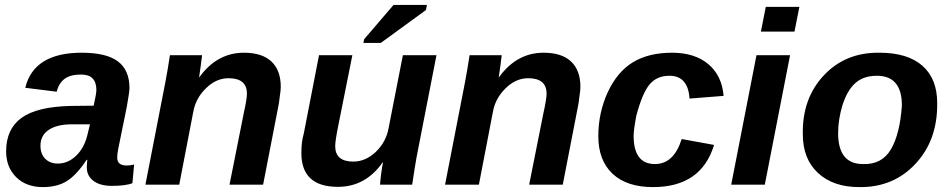

<svg xmlns="http://www.w3.org/2000/svg" viewBox="-20 -753 3874 783"><path d="M436 5Q388 5 361 -15.5Q334 -36 334 -70Q334 -83 336 -101H333Q292 -39 252.5 -14.5Q213 10 155 10Q87 10 46 -30.5Q5 -71 5 -136Q5 -227 68 -272.5Q131 -318 269 -321L362 -322Q373 -371 373 -386Q373 -449 311 -449Q267 -449 243.5 -431.5Q220 -414 211 -379L83 -395Q118 -538 313 -538Q414 -538 461 -502.5Q508 -467 508 -394Q508 -378 497 -317L462 -145Q458 -125 458 -110Q458 -78 497 -78Q512 -78 527 -82L520 -6Q493 5 436 5ZM336 -201 347 -246H268Q210 -245 177.5 -222.5Q145 -200 145 -159Q145 -125 164.5 -105.5Q184 -86 216 -86Q257 -86 290 -117.5Q323 -149 336 -201Z M1053 0H916L974 -291Q987 -349 987 -371Q987 -434 912 -434Q862 -434 821 -394Q778 -353 768 -296L711 0H573L654 -416Q664 -468 673 -528H804Q804 -527 803.5 -522.5Q803 -518 801.5 -507.5Q800 -497 799 -487L792 -438H793Q865 -538 975 -538Q1049 -538 1087 -502Q1125 -466 1125 -399Q1125 -384 1121 -360Q1118 -332 1115 -319Z M1281 -528H1417L1359 -238Q1347 -178 1347 -157Q1347 -94 1421 -94Q1470 -94 1512 -133Q1555 -174 1565 -232L1623 -528H1760L1679 -113Q1672 -75 1661 0H1530Q1530 -8 1534 -41Q1538 -74 1542 -90H1540Q1470 9 1358 9Q1209 9 1209 -129Q1209 -175 1219 -209ZM1533 -578H1462L1465 -593L1585 -733H1721L1717 -712Z M2275 0H2138L2196 -291Q2209 -349 2209 -371Q2209 -434 2134 -434Q2084 -434 2043 -394Q2000 -353 1990 -296L1933 0H1795L1876 -416Q1886 -468 1895 -528H2026Q2026 -527 2025.5 -522.5Q2025 -518 2023.5 -507.5Q2022 -497 2021 -487L2014 -438H2015Q2087 -538 2197 -538Q2271 -538 2309 -502Q2347 -466 2347 -399Q2347 -384 2343 -360Q2340 -332 2337 -319Z M2651 -84Q2728 -84 2760 -186L2892 -162Q2840 10 2643 10Q2536 10 2478 -44.5Q2420 -99 2420 -198Q2420 -292 2458 -376Q2497 -460 2561 -499Q2625 -538 2721 -538Q2813 -538 2868.5 -491.5Q2924 -445 2931 -362L2792 -351Q2786 -444 2710 -444Q2658 -444 2628.5 -408Q2599 -372 2575 -281Q2564 -223 2564 -199Q2564 -84 2651 -84Z M3220 -624H3083L3103 -725H3240ZM3099 0H2962L3065 -528H3202Z M3802 -333Q3804 -182 3713.5 -85Q3623 12 3484 10Q3378 10 3316 -47.5Q3254 -105 3254 -205Q3251 -351 3339.5 -445.5Q3428 -540 3567 -538Q3681 -538 3741.5 -485Q3802 -432 3802 -333ZM3658 -323Q3658 -444 3556 -444Q3501 -444 3468 -414Q3436 -386 3416 -325Q3398 -266 3398 -210Q3398 -84 3499 -84Q3576 -81 3613 -143.5Q3650 -206 3658 -323Z"/></svg>

Font: Libra Sans
Style: Bold Italic
Weight: 700
Italic angle: -12°
Foundry: Context Ltd
Version: Version 1.002